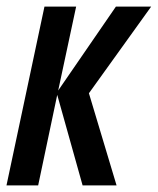

<svg xmlns="http://www.w3.org/2000/svg" viewBox="-22 -560 477 580"><path d="M-2.4 0 112.3 -540H208L153.8 -286.6L328.1 -540H434.6L246.6 -278.3L330.1 0H227.5L150.9 -273.4L93.3 0Z"/></svg>

Font: Open Sans Condensed SemiBold
Style: Italic
Weight: 600
Width: 3
Italic angle: -12°
Designer: Monotype Design Team
Foundry: Monotype Imaging Inc.
Version: Version 3.000; ttfautohint (v1.8.4)